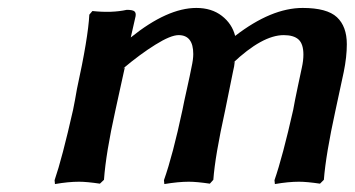

<svg xmlns="http://www.w3.org/2000/svg" viewBox="-20 -460 898 486"><path d="M323.2 -418.9 311 -365.2Q403.8 -439.9 477.1 -439.9Q515.6 -439.9 541.5 -419.9Q567.4 -399.9 575.2 -369.1Q667 -439.9 746.1 -439.9Q807.6 -439.9 832.8 -416.5Q857.9 -393.1 857.9 -348.1Q857.9 -315.9 850.1 -277.8L829.1 -180.2Q804.7 -68.8 799.8 -4.9L790 4.9Q756.8 0 736.8 0Q710 0 675.8 5.9L674.8 -3.9Q695.3 -63 722.2 -182.1Q725.6 -202.1 733.9 -241.2Q742.2 -280.3 744.1 -289.1Q748 -306.6 748 -321.8Q748 -348.6 735.8 -359.9Q723.6 -371.1 698.2 -371.1Q644 -371.1 568.8 -299.8L574.2 -304.2Q573.2 -292 569.8 -278.8Q551.8 -191.9 549.8 -180.2Q524.4 -65.4 520 -4.9L511.2 4.9Q478 0 458 0Q431.6 0 396 5.9L395 -3.9Q417.5 -67.4 441.9 -182.1Q445.3 -200.2 453.4 -236.1Q461.4 -272 464.8 -290Q469.2 -309.6 469.2 -323.2Q469.2 -371.1 432.1 -371.1Q412.1 -371.1 373.3 -346.9Q334.5 -322.8 291 -286.1L295.9 -289.1Q292 -271 283.9 -234.6Q275.9 -198.2 272 -180.2Q248 -72.3 243.2 -4.9L232.9 4.9Q199.7 0 180.2 0Q153.3 0 119.1 5.9L118.2 -3.9Q137.2 -59.1 165 -182.1Q166.5 -189.5 169.9 -207.3Q173.3 -225.1 174.8 -234.9Q203.1 -364.3 206.1 -422.9L213.9 -432.1Q263.2 -426.8 300.8 -435.1Q315.4 -435.1 320.1 -431.4Q324.7 -427.7 323.2 -418.9Z"/></svg>

Font: Linear Smooth
Style: Bold Italic
Weight: 700
Designer: Philipp H. Poll, Flanker
Foundry: Philipp H. Poll, reworked by Flanker
Version: Version 1.061 | FøM Fix